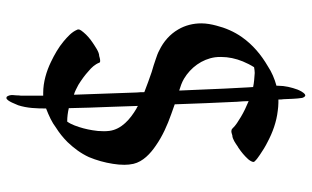

<svg xmlns="http://www.w3.org/2000/svg" viewBox="-207 -656 974 600"><g transform="rotate(90 280.0 -356.0)"><path d="M492 -286C485 -316 460 -339 435 -356C405 -377 371 -392 337 -404L306 -415C304 -480 301 -545 298 -610C297 -622 296 -634 296 -646C313 -639 330 -631 345 -622C358 -614 372 -606 382 -595C384 -593 387 -592 390 -592C395 -592 399 -594 403 -595C414 -595 428 -605 438 -612C439 -612 439 -613 440 -613L443 -615C455 -623 467 -633 477 -644C479 -646 486 -655 486 -661C486 -662 486 -663 485 -664C479 -671 471 -676 464 -681C451 -690 438 -698 424 -705C394 -721 361 -733 326 -737C318 -738 310 -739 301 -739H291C291 -745 291 -750 290 -755C289 -775 289 -794 286 -813C285 -817 282 -823 278 -823C277 -823 276 -822 275 -822C268 -817 263 -806 260 -799C253 -780 248 -759 248 -739V-733C226 -727 205 -718 187 -706C151 -685 120 -659 96 -625C79 -601 67 -573 60 -545C56 -530 53 -514 53 -498C53 -473 59 -448 72 -426C87 -400 110 -380 137 -367C146 -362 155 -359 164 -356C178 -351 191 -347 205 -343C226 -336 247 -328 268 -320C268 -312 268 -304 269 -297L276 -100C265 -103 255 -109 245 -114C229 -124 215 -134 202 -146C191 -155 181 -166 176 -179C175 -182 173 -182 170 -182C165 -182 158 -180 155 -179C142 -179 125 -166 114 -159C102 -151 90 -141 81 -130C78 -126 72 -120 72 -114C72 -113 72 -111 73 -110C80 -93 95 -80 109 -68C128 -52 151 -39 174 -28C203 -14 237 -4 270 -4H279V65C278 72 278 76 278 80C278 84 277 88 277 92C277 98 278 103 281 108C282 110 284 111 286 111C296 111 307 77 309 74C318 46 319 17 319 -13C342 -22 362 -31 379 -44C395 -54 410 -66 424 -80C443 -100 459 -121 471 -147C481 -171 488 -196 492 -222C494 -234 495 -246 495 -258C495 -267 494 -277 492 -286ZM279 64C279 65 279 65 279 65ZM226 -444C191 -465 165 -500 159 -541C158 -547 158 -554 158 -560C158 -583 163 -606 172 -628C177 -640 183 -652 190 -663C196 -664 202 -665 208 -665C223 -664 238 -663 252 -660C252 -655 253 -650 253 -645C256 -595 258 -547 260 -498L263 -429C250 -433 238 -437 226 -444ZM387 -158C384 -139 379 -120 372 -102C369 -94 365 -86 360 -79C345 -79 331 -81 318 -84C317 -127 316 -169 314 -212L311 -300C314 -298 317 -296 320 -295C352 -276 384 -249 389 -211C390 -205 390 -198 390 -192C390 -180 389 -169 387 -158Z"/></g></svg>

Font: Petaluma Script
Style: Regular
Weight: 400
Designer: Daniel Spreadbury
Foundry: Steinberg Media Technologies GmbH
Version: Version 1.10